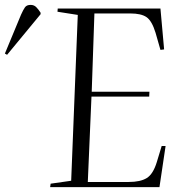

<svg xmlns="http://www.w3.org/2000/svg" viewBox="-152 -765 737 785"><path d="M166 -704 83 -717 84 -730H504L519 -563L504 -561L484 -631Q469 -680 447 -695Q425 -710 381 -710H234L223 -390H459L458 -370H222L207 -21H374Q422 -21 448 -37Q474 -53 489 -102L509 -168H525L500 0H53L55 -14L139 -26ZM-123 -541 -132 -546 -66 -705Q-57 -725 -50 -735Q-43 -745 -27 -745Q-13 -745 -4 -736Q5 -727 14 -713V-707Z"/></svg>

Font: Literata 72pt Light
Style: Italic
Weight: 300
Italic angle: -2°
Designer: Latin by Veronika Burian and Jose Scaglione. Greek by Irene Vlachou. Cyrillic by Vera Evstafieva
Foundry: TypeTogether
Version: Version 3.002